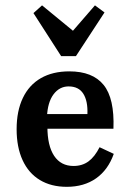

<svg xmlns="http://www.w3.org/2000/svg" viewBox="-20 -700 500 731"><path d="M43.3 -208.1Q43.3 -277.4 67 -327Q90.7 -376.7 135.7 -402.5Q180.7 -428.3 243.9 -428.3Q332.8 -428.3 374.5 -376.7Q416.3 -325.1 411.9 -209.9H123.3L122.1 -265.6H312.8Q314.8 -315.2 297.2 -343.1Q279.6 -371 241.1 -371Q206.5 -371 183.8 -340.8Q161.1 -310.5 158.8 -254.5L161.7 -249.5Q160.5 -238.6 160.5 -217.2Q160.5 -145.4 186.1 -106.7Q211.8 -68.1 260 -68.1Q293.2 -68.1 317.1 -85.7Q340.9 -103.3 359.1 -139.5L413.2 -114.2Q391.6 -53.2 345.7 -20.9Q299.8 11.3 234.2 11.3Q174.8 11.3 131.7 -14.7Q88.6 -40.8 66 -90.2Q43.3 -139.6 43.3 -208.1ZM377.9 -652.6 269.2 -486.4H212.7L107.4 -650.1L140.1 -679.6L283.8 -561.5L224.1 -544.1L341.5 -679.6Z"/></svg>

Font: Playfair Micro SmCond SmLight
Style: Regular
Weight: 360
Width: 4
Designer: Claus Eggers Sørensen
Foundry: Claus Eggers Sørensen
Version: Version 2.100;Glyphs 3.2 (3219)